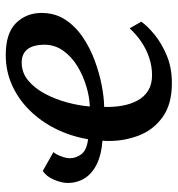

<svg xmlns="http://www.w3.org/2000/svg" viewBox="5 -613 618 668"><g transform="rotate(-90 314.0 -279.0)"><path d="M119 -402Q112 -395.5 104.8 -377Q97.5 -358.5 97.5 -345Q97.5 -324 111.2 -305.2Q125 -286.5 163.5 -281.5Q174 -342.5 200 -394.5Q226 -446.5 264.8 -485.5Q303.5 -524.5 352 -546.2Q400.5 -568 456.5 -568Q532 -568 567 -533Q602 -498 603 -446Q603.5 -398.5 580.8 -362.8Q558 -327 520.5 -301.2Q483 -275.5 438.8 -259Q394.5 -242.5 351.5 -234.2Q308.5 -226 276 -225.5Q275 -193 280.2 -163.2Q285.5 -133.5 298.2 -109.8Q311 -86 332.8 -72.5Q354.5 -59 386 -59Q417.5 -59 446.8 -68.8Q476 -78.5 502 -96Q528 -113.5 549.5 -137L572.5 -96.5Q559 -76.5 529 -51.5Q499 -26.5 456 -8.2Q413 10 358.5 10Q285 10 240.2 -22.5Q195.5 -55 176.2 -105.8Q157 -156.5 157.5 -212Q157.5 -217 157.8 -221.8Q158 -226.5 158.5 -231.5Q110.5 -235 77.8 -250.8Q45 -266.5 28.2 -292.8Q11.5 -319 11.5 -353Q11.5 -373.5 22.8 -400.2Q34 -427 53.5 -439ZM430.5 -512.5Q395 -512.5 367.8 -489.8Q340.5 -467 321.5 -431Q302.5 -395 291.5 -354Q280.5 -313 277.5 -275.5Q310.5 -276.5 348 -287.8Q385.5 -299 418.5 -319.2Q451.5 -339.5 472.2 -369Q493 -398.5 492.5 -436.5Q491.5 -474.5 475.8 -493.5Q460 -512.5 430.5 -512.5Z"/></g></svg>

Font: Merriweather Medium
Style: Italic
Weight: 500
Italic angle: -7.8°
Version: Version 2.101